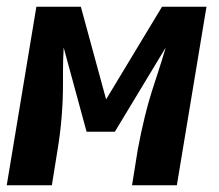

<svg xmlns="http://www.w3.org/2000/svg" viewBox="-29 -550 649 570"><path d="M-9 0 79 -530H211L286 -255L452 -530H584L496 0H363L380 -106Q389 -155 401 -204Q413 -253 429 -301L440 -335Q446 -354 452 -372.5Q458 -391 463 -409L312 -159H228L160 -409Q159 -390 158.5 -372Q158 -354 158 -336V-300Q158 -252 154 -203Q150 -154 142 -106L125 0Z"/></svg>

Font: Iosevka Curly XBdExObl
Style: Regular
Weight: 800
Width: 7
Italic angle: -9°
Monospace: yes
Designer: Belleve Invis
Foundry: Belleve Invis
Version: Version 11.1.0; ttfautohint (v1.8.3)